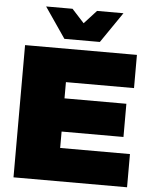

<svg xmlns="http://www.w3.org/2000/svg" viewBox="-60 -964 810 1014"><g transform="rotate(5 345.0 -457.0)"><path d="M442 -752 553 -914H413L348 -843L283 -914H143L254 -752ZM282 -176V-263H610V-439H282V-525H643V-701H50V0H652V-176Z"/></g></svg>

Font: Montserrat-Arabic Black
Style: Regular
Weight: 900
Designer: Mohamed Gaber
Foundry: Kief Type Foundry
Version: Version 5.008;PS 005.008;hotconv 1.0.88;makeotf.lib2.5.64775